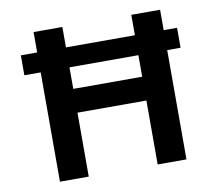

<svg xmlns="http://www.w3.org/2000/svg" viewBox="-74 -747 943 834"><g transform="rotate(-10 397.0 -330.0)"><path d="M53 -570H742V-482H53ZM556 0V-660H683V0ZM125 0V-660H252V0ZM199 -282V-387H609V-282Z"/></g></svg>

Font: Bricolage Grotesque 24pt SemiBold
Style: Regular
Weight: 600
Designer: Mathieu Triay
Foundry: Atelier Triay
Version: Version 1.001;gftools[0.9.33.dev8+g029e19f]